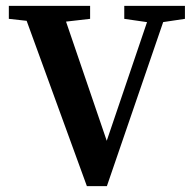

<svg xmlns="http://www.w3.org/2000/svg" viewBox="-20 -629 653 652"><path d="M275 3 52 -609H186L352 -123H333L498 -609H553L343 3ZM10 -565V-609H286V-565L164 -551H137ZM402 -565V-609H608V-565L514 -551H499Z"/></svg>

Font: Lisu Bosa ExtraBold
Style: Regular
Weight: 800
Designer: David Morse, Annie Olsen, Victor Gaultney, Frank Grießhammer (Latin)
Foundry: SIL International
Version: Version 2.000